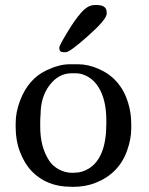

<svg xmlns="http://www.w3.org/2000/svg" viewBox="-20 -726 590 760"><path d="M139.2 -224.1Q139.2 -145 173.8 -91.3Q188.5 -68.4 213.6 -55.2Q238.8 -42 265.1 -42H271L276.4 -42.5Q304.7 -42.5 331.1 -58.6Q400.9 -101.1 400.9 -236.8V-249Q400.9 -330.1 371.1 -378.9Q354 -407.2 329.3 -421.6Q304.7 -436 280.3 -436H263.7Q212.4 -436 176.5 -389.2Q140.6 -342.3 140.6 -272L139.6 -259.8L139.2 -242.2ZM241.2 -519.5H230.5Q214.8 -519.5 214.8 -535.6V-538.1Q214.8 -545.4 245.4 -596.4Q275.9 -647.5 302 -676.8Q328.1 -706.1 354.5 -706.1H362.8Q402.3 -706.1 402.3 -677.2V-671.9Q402.3 -649.4 329.3 -584.5Q256.3 -519.5 241.2 -519.5ZM256.3 -471.7H288.6Q329.1 -471.7 371.1 -453.1Q457.5 -415 486.8 -320.3Q499.5 -279.3 499.5 -235.8V-219.7Q499.5 -218.8 499.5 -217.3Q499.5 -176.3 483.4 -130.9Q451.2 -38.6 357.4 -2Q317.9 13.7 267.1 13.7L259.3 13.2Q165 13.2 105 -48.8Q77.6 -77.6 59.8 -123Q42 -168.5 42 -222.2V-238.3Q42 -282.2 59.6 -328.1Q91.8 -413.1 163.1 -447.3Q213.9 -471.7 256.3 -471.7Z"/></svg>

Font: Averia Serif Libre Light
Style: Regular
Weight: 300
Version: Version 1.002